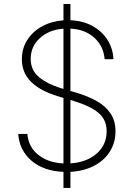

<svg xmlns="http://www.w3.org/2000/svg" viewBox="-20 -838 661 949"><path d="M293.7 90.9V11.4Q194.6 7.5 135.1 -44.2Q75.6 -95.9 70 -176.1H115.4Q120.4 -111.5 169.2 -72.6Q218 -33.7 293.7 -30.2V-354L263.1 -363.3Q177.6 -389.6 132.8 -434.3Q88.1 -479 88.1 -545.5Q88.1 -598.4 114.7 -640.3Q141.3 -682.2 187.9 -707.7Q234.4 -733.3 293.7 -737.6V-818.2H328.1V-737.9Q389.6 -735.4 436.4 -709.9Q483.3 -684.3 510.7 -641.9Q538 -599.4 540.8 -545.5H497.2Q491.8 -610.1 446.2 -651.5Q400.6 -692.8 328.1 -696.7V-388.5L360.4 -378.9Q414.8 -362.6 457.9 -338.4Q501.1 -314.3 525.9 -277.9Q550.8 -241.5 550.8 -188.9Q550.8 -133.9 523.6 -89.8Q496.4 -45.8 446.4 -19.2Q396.3 7.5 328.1 11.4V90.9ZM328.1 -30.5Q408 -35.5 457.6 -78.7Q507.1 -121.8 507.1 -189.3Q507.1 -246.4 466.6 -280.2Q426.1 -313.9 348 -337.7L328.1 -343.8ZM293.7 -398.4V-696.4Q221.9 -690.7 176.8 -649.3Q131.7 -608 131.7 -546.9Q131.7 -490.4 173.5 -456.3Q215.2 -422.2 280.9 -402.3Z"/></svg>

Font: Inter UI Extra Light
Style: Regular
Weight: 200
Designer: Rasmus Andersson
Foundry: rsms
Version: 3.2;8d6f07862